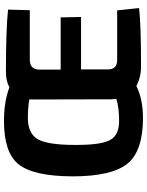

<svg xmlns="http://www.w3.org/2000/svg" viewBox="96 -840 756 989"><g transform="rotate(-90 474.5 -345.0)"><path d="M662 -570Q609 -570 611 -516V-411H880L882 -306H612V-168Q612 -120 660 -120H916L928 -7Q840 3 628 3Q571 3 527 -21Q457 13 362 13Q195 13 129 -64Q61 -144 61 -351Q62 -554 125 -630Q186 -703 346 -703Q446 -703 520 -675Q552 -693 599 -693Q818 -693 920 -682L917 -570ZM458 -572Q417 -580 363 -580Q283 -580 253 -530Q223 -478 223 -339Q222 -205 248 -157Q273 -110 346 -110Q415 -110 460 -124Q459 -132 458 -152L457 -557Z"/></g></svg>

Font: Taylor Sans Bold LRS
Style: Bold
Weight: 700
Italic angle: -8°
Designer: Natanael Gama
Version: Version 1.001 September 8, 2015